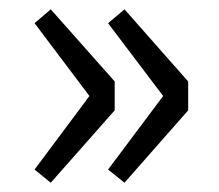

<svg xmlns="http://www.w3.org/2000/svg" viewBox="-20 -458 469 412"><path d="M171.9 -252 54.2 -408.2 88.9 -438 226.1 -283.2V-221.2L88.9 -65.9L54.2 -94.2ZM330.1 -252 211.9 -408.2 247.1 -438 383.8 -283.2V-221.2L247.1 -65.9L211.9 -94.2Z"/></svg>

Font: SourceSansPro-Regular
Style: Regular
Weight: 400
Designer: Paul D. Hunt
Foundry: Adobe Systems Incorporated
Version: Version 1.050;PS Version 1.000;hotconv 1.0.70;makeotf.lib2.5